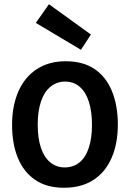

<svg xmlns="http://www.w3.org/2000/svg" viewBox="-20 -872 612 906"><path d="M362 -637 149 -764 211 -852 409 -709ZM414 -282Q414 -347 399 -393Q384 -439 355.5 -463Q327 -487 287 -487Q248 -487 218.5 -463Q189 -439 173.5 -393.5Q158 -348 158 -284Q158 -220 173 -175Q188 -130 217 -106Q246 -82 285 -82Q326 -82 355 -105.5Q384 -129 399 -174.5Q414 -220 414 -282ZM536 -284Q536 -193 506 -125.5Q476 -58 419.5 -22Q363 14 282 14Q200 14 145.5 -23.5Q91 -61 64 -127.5Q37 -194 37 -282Q37 -373 67 -441Q97 -509 154 -546Q211 -583 290 -583Q372 -583 426.5 -546Q481 -509 508.5 -441.5Q536 -374 536 -284Z"/></svg>

Font: Yaldevi SemiBold
Style: Regular
Weight: 600
Designer: Sol Matas, Rajitha Manaperi, Kosala Senevirathne
Foundry: Mooniak
Version: Version 1.100